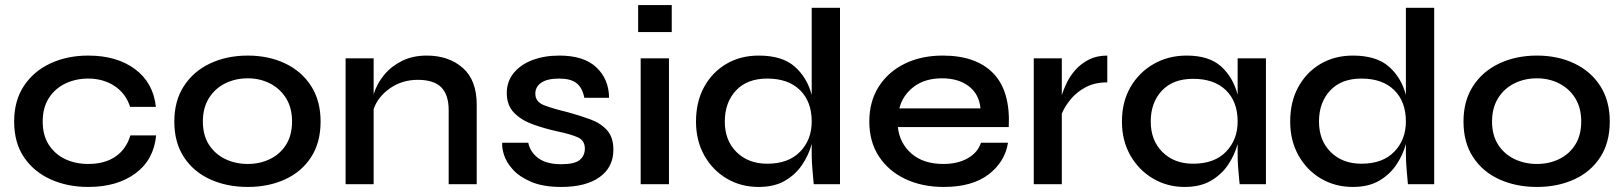

<svg xmlns="http://www.w3.org/2000/svg" viewBox="-20 -729 6429 760"><path d="M598 -193Q589 -97 516.5 -43Q444 11 329 11Q247 11 180.5 -19Q114 -49 75 -106.5Q36 -164 36 -248Q36 -331 75 -389.5Q114 -448 180.5 -478.5Q247 -509 329 -509Q443 -509 515 -455Q587 -401 597 -306H495Q478 -359 433.5 -388.5Q389 -418 329 -418Q280 -418 239 -398.5Q198 -379 173.5 -341Q149 -303 149 -248Q149 -193 173.5 -155.5Q198 -118 238.5 -99Q279 -80 329 -80Q395 -80 437.5 -109.5Q480 -139 496 -193Z M961 11Q878 11 812 -19Q746 -49 708 -107Q670 -165 670 -248Q670 -330 708 -388.5Q746 -447 812 -478Q878 -509 961 -509Q1043 -509 1108.5 -478Q1174 -447 1211.5 -388.5Q1249 -330 1249 -248Q1249 -165 1211.5 -107Q1174 -49 1108.5 -19Q1043 11 961 11ZM961 -80Q1009 -80 1049 -99.5Q1089 -119 1112.5 -156.5Q1136 -194 1136 -248Q1136 -302 1112.5 -340Q1089 -378 1049 -398.5Q1009 -419 961 -419Q912 -419 871.5 -399Q831 -379 807 -340.5Q783 -302 783 -248Q783 -194 807 -156.5Q831 -119 871.5 -99.5Q912 -80 961 -80Z M1348 -498H1459V-356Q1472 -398 1500.5 -432.5Q1529 -467 1571.5 -488Q1614 -509 1669 -509Q1756 -509 1811.5 -460.5Q1867 -412 1867 -315V0H1756V-293Q1756 -354 1726.5 -383.5Q1697 -413 1634 -413Q1571 -413 1523 -379Q1475 -345 1459 -297V0H1348Z M1968 -164H2071Q2079 -126 2111.5 -102.5Q2144 -79 2201 -79Q2255 -79 2275 -96Q2295 -113 2295 -141Q2295 -173 2267 -185.5Q2239 -198 2186 -209Q2136 -220 2090 -236.5Q2044 -253 2015 -282.5Q1986 -312 1986 -361Q1986 -406 2013 -439.5Q2040 -473 2087 -491Q2134 -509 2194 -509Q2291 -509 2340.5 -462.5Q2390 -416 2391 -342H2293Q2285 -382 2262 -400Q2239 -418 2193 -418Q2147 -418 2123 -402Q2099 -386 2099 -358Q2099 -326 2133.5 -312.5Q2168 -299 2227 -285Q2274 -272 2315.5 -257Q2357 -242 2382.5 -214Q2408 -186 2408 -136Q2408 -67 2353.5 -28Q2299 11 2202 11Q2130 11 2083 -9Q2036 -29 2010 -58Q1984 -87 1975 -116Q1966 -145 1968 -164Z M2639 -709V-602H2506V-709ZM2516 -498H2628V0H2516Z M2983 11Q2913 11 2857 -22Q2801 -55 2768 -113.5Q2735 -172 2735 -248Q2735 -326 2767 -384.5Q2799 -443 2855 -476Q2911 -509 2983 -509Q3076 -509 3125.5 -465.5Q3175 -422 3193 -353V-698H3305V0H3201Q3199 -22 3196 -56.5Q3193 -91 3193 -118V-159Q3181 -115 3155 -76.5Q3129 -38 3087 -13.5Q3045 11 2983 11ZM3017 -81Q3101 -81 3147 -128.5Q3193 -176 3193 -248Q3193 -327 3146.5 -372.5Q3100 -418 3017 -418Q2937 -418 2893 -370.5Q2849 -323 2849 -248Q2849 -173 2895.5 -127Q2942 -81 3017 -81Z M3863 -164H3970Q3958 -88 3893 -38.5Q3828 11 3716 11Q3630 11 3563.5 -20.5Q3497 -52 3459 -110Q3421 -168 3421 -248Q3421 -327 3458 -385.5Q3495 -444 3560.5 -476.5Q3626 -509 3712 -509Q3844 -509 3912 -438.5Q3980 -368 3973 -226H3534Q3541 -162 3588 -121Q3635 -80 3714 -80Q3772 -80 3811.5 -103Q3851 -126 3863 -164ZM3709 -419Q3641 -419 3597 -385.5Q3553 -352 3540 -300H3861Q3856 -356 3815 -387.5Q3774 -419 3709 -419Z M4072 -498H4183V-353Q4190 -375 4203 -402Q4216 -429 4237.5 -453Q4259 -477 4290 -493Q4321 -509 4363 -509V-403Q4314 -403 4278 -384Q4242 -365 4218.5 -336.5Q4195 -308 4183 -279V0H4072Z M4669 11Q4601 11 4544.5 -22Q4488 -55 4454.5 -113.5Q4421 -172 4421 -248Q4421 -326 4455 -384.5Q4489 -443 4547 -476Q4605 -509 4677 -509Q4766 -509 4813.5 -466Q4861 -423 4879 -354V-498H4991V0H4887Q4887 0 4885 -19Q4883 -38 4881 -65.5Q4879 -93 4879 -118V-159Q4867 -115 4841 -76.5Q4815 -38 4773 -13.5Q4731 11 4669 11ZM4703 -81Q4787 -81 4833 -128.5Q4879 -176 4879 -248Q4879 -327 4832.5 -372Q4786 -417 4703 -417Q4623 -417 4579 -370Q4535 -323 4535 -248Q4535 -173 4581.5 -127Q4628 -81 4703 -81Z M5335 11Q5265 11 5209 -22Q5153 -55 5120 -113.5Q5087 -172 5087 -248Q5087 -326 5119 -384.5Q5151 -443 5207 -476Q5263 -509 5335 -509Q5428 -509 5477.5 -465.5Q5527 -422 5545 -353V-698H5657V0H5553Q5551 -22 5548 -56.5Q5545 -91 5545 -118V-159Q5533 -115 5507 -76.5Q5481 -38 5439 -13.5Q5397 11 5335 11ZM5369 -81Q5453 -81 5499 -128.5Q5545 -176 5545 -248Q5545 -327 5498.5 -372.5Q5452 -418 5369 -418Q5289 -418 5245 -370.5Q5201 -323 5201 -248Q5201 -173 5247.5 -127Q5294 -81 5369 -81Z M6064 11Q5981 11 5915 -19Q5849 -49 5811 -107Q5773 -165 5773 -248Q5773 -330 5811 -388.5Q5849 -447 5915 -478Q5981 -509 6064 -509Q6146 -509 6211.5 -478Q6277 -447 6314.5 -388.5Q6352 -330 6352 -248Q6352 -165 6314.5 -107Q6277 -49 6211.5 -19Q6146 11 6064 11ZM6064 -80Q6112 -80 6152 -99.5Q6192 -119 6215.5 -156.5Q6239 -194 6239 -248Q6239 -302 6215.5 -340Q6192 -378 6152 -398.5Q6112 -419 6064 -419Q6015 -419 5974.5 -399Q5934 -379 5910 -340.5Q5886 -302 5886 -248Q5886 -194 5910 -156.5Q5934 -119 5974.5 -99.5Q6015 -80 6064 -80Z"/></svg>

Font: Syne SemiBold
Style: Regular
Weight: 600
Designer: Lucas Descroix
Foundry: Bonjour Monde
Version: Version 2.200; ttfautohint (v1.8.4)